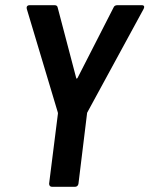

<svg xmlns="http://www.w3.org/2000/svg" viewBox="-20 -720 575 739"><path d="M180 -1H269C276 -1 281 -6 282 -13L315 -283C315 -285 315 -286 317 -289L533 -686C537 -694 535 -700 526 -700H431C425 -700 419 -697 417 -691L279 -421C276 -416 274 -416 273 -421L202 -691C201 -697 197 -700 190 -700H94C85 -700 81 -694 83 -686L202 -289C203 -286 203 -285 203 -283L169 -13C169 -6 173 -1 180 -1Z"/></svg>

Font: Barlow Semi Condensed SemiBold
Style: Italic
Weight: 600
Width: 4
Italic angle: -7°
Designer: Jeremy Tribby
Foundry: Tribby Type
Version: Version 1.422;hotconv 1.0.109;makeotfexe 2.5.65596